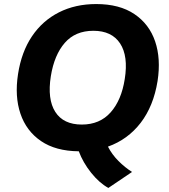

<svg xmlns="http://www.w3.org/2000/svg" viewBox="-20 -736 835 948"><path d="M69 -370Q86 -480 138 -557Q190 -634 271 -675Q352 -716 455 -716Q570 -716 643.5 -666.5Q717 -617 746 -531.5Q775 -446 758 -336Q738 -212 674.5 -129.5Q611 -47 513 -12Q533 27 565 59Q597 91 632 113L515 192Q470 167 430 117Q390 67 369 11Q255 10 182.5 -39.5Q110 -89 81 -174.5Q52 -260 69 -370ZM231 -360Q213 -246 253 -183.5Q293 -121 384 -121Q473 -121 526.5 -181.5Q580 -242 596 -346Q614 -459 573 -521.5Q532 -584 441 -584Q352 -584 300 -524.5Q248 -465 231 -360Z"/></svg>

Font: Mulish ExtraBold
Style: Italic
Weight: 800
Italic angle: -9°
Designer: Vernon Adams
Foundry: Vernon Adams
Version: Version 3.603; ttfautohint (v1.8.3)